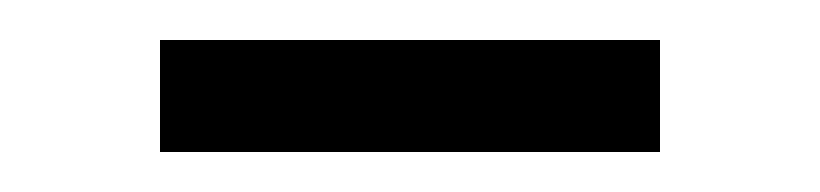

<svg xmlns="http://www.w3.org/2000/svg" viewBox="-20 -300 410 96"><path d="M60 -280H310V-224H60Z"/></svg>

Font: Old Standard TT
Style: Regular
Weight: 400
Designer: Alexey Kryukov <alexios@thessalonica.org.ru>
Version: Version 2.2